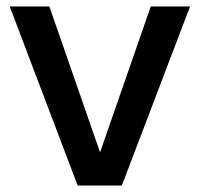

<svg xmlns="http://www.w3.org/2000/svg" viewBox="-20 -571 616 591"><path d="M132 -551C132 -551 10 -551 10 -551C10 -551 219 0 219 0C219 0 355 0 355 0C355 0 565 -551 565 -551C565 -551 444 -551 444 -551C444 -551 288 -102 288 -102C288 -102 132 -551 132 -551Z"/></svg>

Font: Girnar Poppins
Style: Medium
Weight: 500
Designer: Ninad Kale (Devanagari), Jonny Pinhorn (Latin)
Foundry: Indian Type Foundry
Version: ""